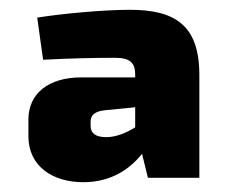

<svg xmlns="http://www.w3.org/2000/svg" viewBox="-20 -639 475 392"><path d="M245 -619C191 -619 105 -611 56 -603L68 -517C123 -520 177 -521 215 -521C245 -521 256 -511 256 -487V-481H146C79 -481 38 -448 38 -395V-361C38 -299 88 -267 150 -267C209 -267 247 -296 270 -325L282 -276H387V-486C387 -588 337 -619 245 -619ZM165 -382V-391C165 -404 174 -412 195 -414L256 -420V-379C237 -367 216 -359 197 -359C175 -359 165 -367 165 -382Z"/></svg>

Font: Exo 2 Extra Bold
Style: Regular
Weight: 800
Designer: Natanael Gama
Version: Version 1.001;PS 001.001;hotconv 1.0.88;makeotf.lib2.5.64775